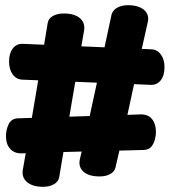

<svg xmlns="http://www.w3.org/2000/svg" viewBox="-20 -723 656 740"><path d="M164 -635Q167 -652 184 -661.5Q201 -671 226 -671Q267 -671 288 -653Q309 -635 304 -605Q279 -459 255.5 -322Q232 -185 208 -39Q205 -23 188 -13Q171 -3 146 -3Q106 -3 84.5 -21Q63 -39 68 -69Q94 -215 117 -352.5Q140 -490 164 -635ZM410 -667Q415 -684 432 -693.5Q449 -703 473 -703Q514 -703 535.5 -684.5Q557 -666 549 -635Q516 -492 487.5 -356Q459 -220 425 -77Q421 -61 404.5 -52Q388 -43 364 -43Q322 -43 301.5 -61.5Q281 -80 288 -110Q322 -255 350.5 -390Q379 -525 410 -667ZM66 -416Q43 -417 29 -436Q15 -455 15 -486Q15 -518 29.5 -536.5Q44 -555 68 -554L563 -533Q586 -532 600 -513Q614 -494 614 -464Q614 -432 599.5 -413.5Q585 -395 561 -396ZM64 -132Q36 -131 19.5 -149Q3 -167 3 -198Q3 -223 13.5 -244.5Q24 -266 49 -267L521 -282Q550 -283 565.5 -264.5Q581 -246 581 -214Q581 -201 577 -185.5Q573 -170 563.5 -158Q554 -146 535 -145Q457 -143 378.5 -141Q300 -139 221.5 -137Q143 -135 64 -132Z"/></svg>

Font: Playpen Sans ExtraBold
Style: Regular
Weight: 800
Designer: Laura Meseguer, Veronika Burian, José Scaglione
Foundry: TypeTogether
Version: Version 1.001